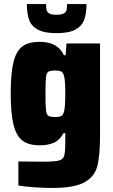

<svg xmlns="http://www.w3.org/2000/svg" viewBox="-20 -725 561 950"><path d="M71 193V74Q113 75 194 75Q250 75 271 69.5Q292 64 297.5 46Q303 28 303 -22V-66H294Q276 -32 247 -19Q218 -6 177 -6Q122 -6 91.5 -29Q61 -52 47 -107Q33 -162 33 -262Q33 -364 47 -419Q61 -474 91.5 -496Q122 -518 176 -518Q266 -518 296 -452H305L309 -510H475V-57Q475 45 461.5 97Q448 149 398 177Q348 205 239 205Q195 205 147.5 201.5Q100 198 71 193ZM297 -174Q303 -196 303 -261Q303 -323 298 -344Q294 -364 285 -370Q276 -376 254 -376Q228 -376 219 -370Q210 -364 207.5 -342.5Q205 -321 205 -261Q205 -201 207.5 -179.5Q210 -158 219 -152Q228 -146 254 -146Q275 -146 284 -151.5Q293 -157 297 -174ZM113 -705H208Q208 -686 210.5 -675.5Q213 -665 224 -658.5Q235 -652 260 -652Q284 -652 295.5 -658.5Q307 -665 309.5 -675.5Q312 -686 312 -705H408Q408 -658 396.5 -627Q385 -596 353 -578.5Q321 -561 260 -561Q199 -561 167 -578.5Q135 -596 124 -627Q113 -658 113 -705Z"/></svg>

Font: Saira Semi Condensed ExtraBold
Style: Regular
Weight: 800
Width: 4
Designer: Hector Gatti with collaboration of the Omnibus-Type team
Foundry: Omnibus-Type
Version: Version 1.001; ttfautohint (v1.8)